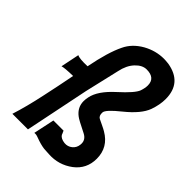

<svg xmlns="http://www.w3.org/2000/svg" viewBox="-194 -746 854 854"><g transform="rotate(45 233.0 -319.0)"><path d="M268 12Q262 12 251 11Q240 10 235 10Q212 7 180 -5Q165 -11 155 -9L176 -108H240Q241 -105 242.5 -102Q244 -99 245.5 -95.5Q247 -92 248 -89Q257 -75 282 -72Q303 -70 319 -83Q335 -96 337 -117Q341 -148 311 -163Q254 -191 243 -200Q210 -225 210 -264Q210 -276 213 -290Q223 -340 285 -396Q347 -452 356 -478Q363 -499 363 -515Q363 -562 309 -562Q282 -562 257.5 -536Q233 -510 224 -466Q223 -464 186 -303Q150 -129 124 0H26Q48 -69 66 -154Q72 -180 82.5 -232Q93 -284 98 -310Q46 -309 31 -304L49 -392Q63 -384 113 -386Q134 -494 162 -551Q183 -596 232 -624Q279 -650 330 -650Q340 -650 358 -648Q462 -631 462 -528Q462 -493 448 -453Q431 -406 365 -353Q305 -305 305 -287Q304 -266 317 -259Q325 -255 343 -246.5Q361 -238 369 -233Q433 -196 433 -124Q433 -60 383 -22Q332 16 268 12Z"/></g></svg>

Font: GFS Neohellenic Rg
Style: Bold Italic
Weight: 700
Italic angle: -12°
Designer: Designed by Takis Katsoulidis and George D. Matthiopoulos.
Foundry: Designed by Takis Katsoulidis and George D. Matthiopoulos.
Version: Version 1.0